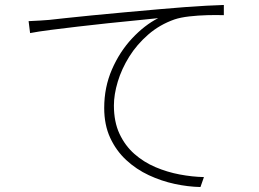

<svg xmlns="http://www.w3.org/2000/svg" viewBox="-20 -731 1040 772"><path d="M95 -646Q123 -647 143 -648.5Q163 -650 178 -651Q196 -653 241.5 -658Q287 -663 348.5 -669Q410 -675 481 -681.5Q552 -688 621 -694Q678 -699 724.5 -702.5Q771 -706 809.5 -708Q848 -710 880 -711V-670Q850 -671 813 -670Q776 -669 741 -665Q706 -661 682 -653Q622 -632 576 -592Q530 -552 499.5 -503Q469 -454 453.5 -402.5Q438 -351 438 -307Q438 -241 460.5 -193Q483 -145 520.5 -112Q558 -79 605 -59Q652 -39 702.5 -29.5Q753 -20 800 -19L786 21Q736 20 682.5 8.5Q629 -3 578.5 -26.5Q528 -50 487.5 -87.5Q447 -125 423 -177Q399 -229 399 -297Q399 -380 430 -451.5Q461 -523 511 -576.5Q561 -630 616 -658Q581 -654 527.5 -649Q474 -644 413.5 -637.5Q353 -631 292.5 -624Q232 -617 182 -610.5Q132 -604 101 -598Z"/></svg>

Font: Noto Sans SC Thin ExtraLight
Style: Regular
Weight: 250
Version: Version 2.004-H2;hotconv 1.0.118;makeotfexe 2.5.65603